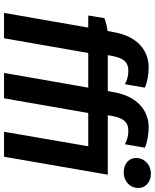

<svg xmlns="http://www.w3.org/2000/svg" viewBox="72 -841 769 953"><g transform="rotate(90 456.5 -364.5)"><path d="M70 -498 57 -418H117L44 0H170L243 -418H415L342 0H468L541 -418H706L634 0H758L847 -515H552L554 -528C565 -593 585 -617 630 -617C653 -617 676 -611 696 -600L713 -699C689 -711 643 -718 613 -718C522 -718 457 -654 438 -547L432 -515H254L256 -528C267 -593 287 -617 332 -617C355 -617 378 -611 398 -600L415 -699C391 -711 345 -718 315 -718C224 -718 159 -654 140 -547L134 -514C112 -511 88 -505 70 -498ZM836 -594C878 -594 913 -623 913 -667C913 -702 885 -729 841 -729C799 -729 764 -698 764 -655C764 -620 793 -594 836 -594Z"/></g></svg>

Font: Fixel Text 20240404 SemiBold
Style: Italic
Weight: 600
Width: 4
Italic angle: -10°
Designer: AlfaBravo + MacPaw
Foundry: Kyrylo Tkachov, Marchela Mozhyna, Serhii Makarenko, Maria Weinstein, Zakhar Kryvoshyya
Version: Version 1.211;Glyphs 3.2 (3225)